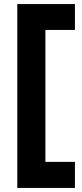

<svg xmlns="http://www.w3.org/2000/svg" viewBox="-20 -727 403 943"><path d="M348 196H65V-707H348V-580H203V68H348Z"/></svg>

Font: Hind Jalandhar
Style: Bold
Weight: 700
Designer: Namrata Goyal
Foundry: Indian Type Foundry
Version: Version 0.702;PS 1.0;hotconv 1.0.81;makeotf.lib2.5.63406